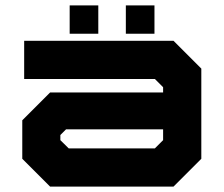

<svg xmlns="http://www.w3.org/2000/svg" viewBox="-20 -691 828 711"><path d="M165.5 0 62.5 -103V-245.5L165.5 -348.5H584V-368L553.5 -398.5H69.5V-540H622.5L725.5 -437V-103L622.5 0ZM234.5 -141.5H553.5L584 -172V-212H224.5L203.5 -191V-172ZM446 -566V-671H552V-566ZM238 -566V-671H344V-566Z"/></svg>

Font: Tourney Expanded Black
Style: Regular
Weight: 900
Width: 7
Designer: Tyler Finck
Foundry: Etcetera Type Co
Version: Version 1.010; ttfautohint (v1.8.3)